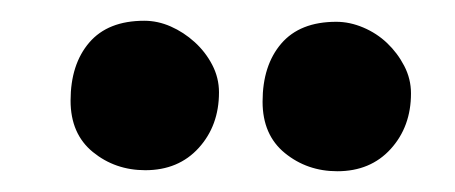

<svg xmlns="http://www.w3.org/2000/svg" viewBox="-20 -746 438 185"><path d="M304 -725Q317 -725 330 -719.5Q343 -714 353 -704.5Q363 -695 369.5 -682.5Q376 -670 376 -656Q376 -624 356.5 -602.5Q337 -581 305 -581Q276 -581 254.5 -598.5Q233 -616 233 -648Q233 -683 251 -704Q269 -725 304 -725ZM119 -726Q132 -726 144.5 -720.5Q157 -715 167.5 -705.5Q178 -696 184.5 -683.5Q191 -671 191 -657Q191 -625 171.5 -603.5Q152 -582 120 -582Q91 -582 69.5 -599.5Q48 -617 48 -649Q48 -684 66 -705Q84 -726 119 -726Z"/></svg>

Font: r_Neptun CAT
Style: Regular
Weight: 400
Foundry: Peter Wiegel, CAT-Fonts
Version: Version 1.000;June 8, 2024;FontCreator 14.0.0.2814 32-bit